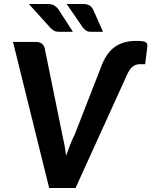

<svg xmlns="http://www.w3.org/2000/svg" viewBox="-20 -933 751 953"><path d="M44.5 0ZM44.5 -725H157.5Q176.5 -725 187.8 -716Q199 -707 202 -693L289 -265.5Q294.5 -243 299.5 -216Q304.5 -189 308 -160Q318 -189 328.8 -216Q339.5 -243 351 -265.5L488 -617Q500.5 -645.5 516.2 -666.8Q532 -688 552.5 -702Q573 -716 598.8 -723Q624.5 -730 657 -730Q675.5 -730 686.8 -728.5Q698 -727 703.8 -723Q709.5 -719 710.8 -712.2Q712 -705.5 710.5 -694.5L700.5 -614.5H675Q654 -614.5 638.5 -602.2Q623 -590 611 -563L355 0H224ZM393 -913Q413 -913 424.8 -905.5Q436.5 -898 442.5 -885L491.5 -775H432Q417.5 -775 409.5 -780Q401.5 -785 392.5 -794.5L311 -913ZM218 -913Q237.5 -913 250 -905.2Q262.5 -897.5 271 -885L342 -775H274Q259.5 -775 249.8 -779.8Q240 -784.5 230.5 -794.5L123.5 -913Z"/></svg>

Font: Lato Heavy
Style: Italic
Weight: 800
Italic angle: -7°
Designer: Lukasz Dziedzic
Foundry: tyPoland Lukasz Dziedzic
Version: Version 2.007; 2014-02-27